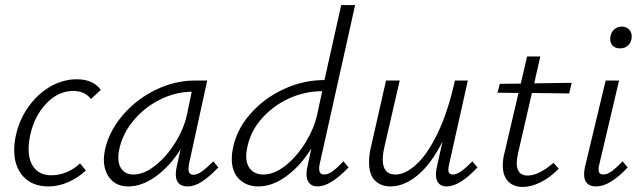

<svg xmlns="http://www.w3.org/2000/svg" viewBox="-20 -731 2531 758"><path d="M269 -372Q210 -372 162.5 -322Q115 -272 99 -196Q93 -168 93 -143Q93 -94 116.5 -66.5Q140 -39 183 -39Q214 -39 243.5 -51.5Q273 -64 296 -86L319 -58Q288 -29 249.5 -12Q211 5 171 5Q108 5 72 -34Q36 -73 36 -139Q36 -165 42 -193Q55 -256 91 -307.5Q127 -359 177.5 -388.5Q228 -418 283 -418Q348 -418 378 -376L339 -340Q315 -372 269 -372Z M842 -70Q805 -32 776.5 -13.5Q748 5 721 5Q674 5 674 -43Q674 -55 677 -70L693 -142Q652 -76 596.5 -35.5Q541 5 487 5Q441 5 415.5 -25Q390 -55 390 -102Q390 -114 394 -138Q410 -212 464 -275.5Q518 -339 594 -376Q670 -413 748 -413H798L726 -83Q724 -69 724 -65Q724 -41 744 -41Q759 -41 777.5 -54.5Q796 -68 822 -94ZM718 -278 737 -369Q672 -368 611 -337.5Q550 -307 506.5 -254.5Q463 -202 450 -138Q447 -123 447 -110Q447 -78 463 -60Q479 -42 507 -42Q548 -42 593 -77.5Q638 -113 672 -168Q706 -223 718 -278Z M1336 -94 1356 -70Q1284 5 1234 5Q1212 5 1201 -8Q1190 -21 1190 -44Q1190 -59 1194 -74L1209 -145Q1168 -78 1112 -36.5Q1056 5 1000 5Q954 5 924.5 -23.5Q895 -52 895 -104Q895 -124 899 -143Q913 -218 967.5 -280.5Q1022 -343 1100 -379Q1178 -415 1261 -415L1327 -711H1382L1242 -83Q1240 -76 1240 -65Q1240 -42 1260 -42Q1275 -42 1293 -55Q1311 -68 1336 -94ZM1232 -278 1252 -371Q1182 -371 1118 -341Q1054 -311 1010 -259Q966 -207 955 -143Q952 -128 952 -115Q952 -80 970.5 -61Q989 -42 1020 -42Q1063 -42 1108 -78Q1153 -114 1186.5 -169Q1220 -224 1232 -278Z M1865 -70Q1795 5 1743 5Q1723 5 1712 -7Q1701 -19 1701 -42Q1701 -54 1704 -69L1727 -172Q1682 -83 1628.5 -39Q1575 5 1522 5Q1484 5 1460.5 -18Q1437 -41 1437 -90Q1437 -121 1445 -153L1504 -413H1558L1499 -157Q1491 -123 1491 -102Q1491 -42 1541 -42Q1581 -42 1625 -83Q1669 -124 1709 -207.5Q1749 -291 1776 -413H1827L1753 -82Q1750 -70 1750 -61Q1750 -42 1768 -42Q1783 -42 1801 -55Q1819 -68 1845 -94Z M2025 -125Q2020 -102 2020 -87Q2020 -38 2063 -38Q2107 -38 2165 -88L2186 -65Q2150 -29 2113.5 -11Q2077 7 2044 7Q2007 7 1986 -15Q1965 -37 1965 -77Q1965 -100 1970 -120L2027 -364L1944 -365L1953 -400L2036 -401L2061 -508H2113L2089 -402L2237 -404L2227 -362L2080 -364Z M2389 -577Q2389 -598 2402 -612Q2415 -626 2435 -626Q2452 -626 2463 -615Q2474 -604 2474 -587Q2474 -566 2461 -553Q2448 -540 2428 -540Q2410 -540 2399.5 -550Q2389 -560 2389 -577ZM2286 -43Q2286 -55 2289 -70L2371 -413H2424L2346 -82Q2343 -72 2343 -62Q2343 -42 2362 -42Q2377 -42 2395 -55Q2413 -68 2438 -94L2458 -70Q2388 5 2334 5Q2286 5 2286 -43Z"/></svg>

Font: Ysabeau Infant Semilight
Style: Italic
Weight: 300
Italic angle: -12°
Designer: Christian Thalmann (Catharsis Fonts)
Version: Version 0.003